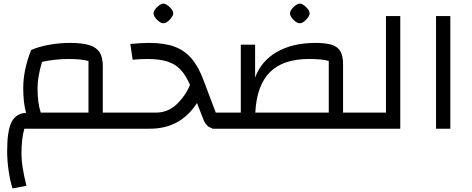

<svg xmlns="http://www.w3.org/2000/svg" viewBox="-20 -720 2639 1074"><path d="M675 -90V0H116Q100 57 100 142Q100 208 128 319L50 334Q37 295 28.5 237Q20 179 20 125Q20 13 44 -36Q68 -85 126 -89Q110 -142 110 -228Q110 -328 154 -440Q193 -458 252 -469Q311 -480 371 -480Q440 -480 480 -467.5Q520 -455 537.5 -427Q555 -399 555 -350V-90ZM475 -379Q434 -390 364 -390Q290 -390 215 -374Q190 -289 190 -228Q190 -143 208 -90H475Z M655 0ZM1247 -90V0H1191Q1162 0 1144.5 -13Q1127 -26 1116 -56L1082 -144Q990 0 818 0H635V-90H851Q918 -90 966.5 -135Q1015 -180 1043 -245Q1019 -300 989.5 -331Q960 -362 916 -376Q872 -390 805 -390Q763 -390 722 -386L709 -474Q768 -480 815 -480Q899 -480 956 -459Q1013 -438 1052 -392Q1091 -346 1119 -270L1187 -90ZM839 -645Q839 -661 858.5 -680Q878 -699 894 -700Q910 -699 929.5 -680Q949 -661 949 -645Q949 -630 929 -609.5Q909 -589 894 -590Q879 -589 859 -609Q839 -629 839 -645Z M1187 0ZM2019 -90V0H1167V-90H1327V-470H1407V-286Q1441 -379 1529 -429.5Q1617 -480 1745 -480Q1804 -480 1837 -469Q1870 -458 1884.5 -432Q1899 -406 1899 -360V-90ZM1408 -90H1819V-379Q1784 -390 1708 -390Q1563 -390 1489.5 -316Q1416 -242 1408 -90ZM1602 -645Q1602 -661 1621.5 -680Q1641 -699 1657 -700Q1673 -699 1692.5 -680Q1712 -661 1712 -645Q1712 -630 1692 -609.5Q1672 -589 1657 -590Q1642 -589 1622 -609Q1602 -629 1602 -645Z M1979 0V-90H2139V-630H2219V0Z M2419 -630H2499V0H2419Z"/></svg>

Font: Changa
Style: Regular
Weight: 400
Designer: Eduardo Rodriguez Tunni
Foundry: Eduardo Rodriguez Tunni
Version: Version 2.002; ttfautohint (v1.5.10-5e6f)